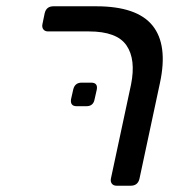

<svg xmlns="http://www.w3.org/2000/svg" viewBox="-20 -591 580 611"><path d="M351 0Q341 0 336 -6.5Q331 -13 333 -23L397 -322Q413 -402 382.5 -446.5Q352 -491 263 -491H133Q123 -491 118 -497.5Q113 -504 115 -514L122 -548Q127 -571 150 -571H286Q416 -571 465.5 -509.5Q515 -448 489 -327L424 -23Q419 0 396 0ZM224 -253Q203 -253 206 -275L213 -306Q218 -328 240 -328H270Q292 -328 288 -306L281 -275Q277 -253 255 -253Z"/></svg>

Font: Lubike
Style: Italic
Weight: 400
Italic angle: -12°
Foundry: Honoka55
Version: Version 1.000;July 22, 2022;FontCreator 14.0.0.2862 64-bit